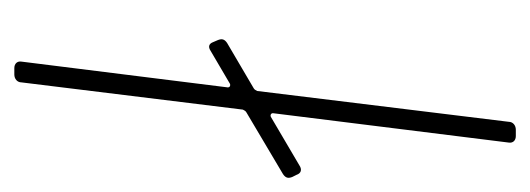

<svg xmlns="http://www.w3.org/2000/svg" viewBox="-256 -484 740 268"><g transform="rotate(90 114.0 -350.0)"><path d="M227 -388 224 -394C222 -400 217 -402 211 -398L143 -358C141 -357 138 -358 138 -361L179 -690C180 -696 176 -700 170 -700H161C155 -700 150 -696 150 -690L107 -339C106 -337 105 -335 103 -334L40 -297C34 -293 34 -289 36 -284L39 -277C41 -272 45 -270 51 -274L97 -301C99 -302 102 -301 102 -298L66 -10C65 -4 69 0 75 0H84C90 0 95 -4 95 -10L133 -319C134 -321 135 -323 137 -324L223 -375C229 -379 229 -383 227 -388Z"/></g></svg>

Font: Barlow Condensed Thin
Style: Italic
Weight: 250
Width: 3
Italic angle: -7°
Designer: Jeremy Tribby
Foundry: Tribby Type
Version: Version 1.422;hotconv 1.0.109;makeotfexe 2.5.65596